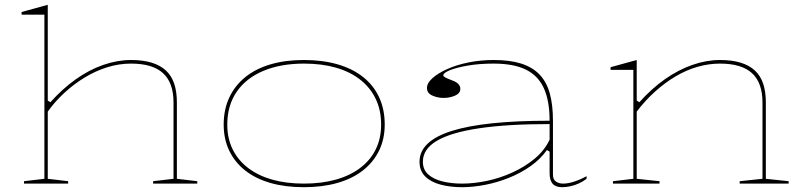

<svg xmlns="http://www.w3.org/2000/svg" viewBox="-20 -765 3351 800"><path d="M802 -10V0H618V-10L703 -20V-338Q703 -420 659.5 -460Q616 -500 526 -500Q475 -500 426 -484.5Q377 -469 332 -441.5Q287 -414 248 -378Q209 -342 179 -300V-20L264 -10V0H80V-10L165 -20V-704H70V-715L179 -745V-346L190 -339Q240 -395 295.5 -434.5Q351 -474 410 -494.5Q469 -515 526 -515Q575 -515 611.5 -504Q648 -493 671.5 -471Q695 -449 706 -416Q717 -383 717 -338V-20Z M1246 -515Q1324 -515 1386.5 -497Q1449 -479 1493 -444Q1537 -409 1560 -359Q1583 -309 1583 -246Q1583 -185 1559 -136.5Q1535 -88 1491 -54Q1447 -20 1385 -2.5Q1323 15 1246 15Q1169 15 1107.5 -2.5Q1046 -20 1002.5 -54Q959 -88 935.5 -136.5Q912 -185 912 -246Q912 -309 935.5 -359Q959 -409 1002.5 -444Q1046 -479 1107.5 -497Q1169 -515 1246 -515ZM1247 -500Q1150 -500 1078 -470Q1006 -440 966.5 -383Q927 -326 927 -246Q927 -188 949.5 -142.5Q972 -97 1014 -65Q1056 -33 1114.5 -16.5Q1173 0 1246 0Q1320 0 1379 -16.5Q1438 -33 1480.5 -65Q1523 -97 1545.5 -142.5Q1568 -188 1568 -246Q1568 -306 1545.5 -353Q1523 -400 1481 -433Q1439 -466 1380 -483Q1321 -500 1247 -500Z M2037 -515Q2105 -515 2152 -500Q2199 -485 2228.5 -454Q2258 -423 2271 -375Q2284 -327 2284 -262V-37Q2284 -17 2296.5 -8.5Q2309 0 2326 0Q2348 0 2374.5 -9Q2401 -18 2424 -31V-20Q2410 -9 2392.5 -1Q2375 7 2357 11Q2339 15 2322 15Q2295 15 2282.5 0.5Q2270 -14 2270 -43Q2270 -76 2270 -92Q2270 -108 2270 -116.5Q2270 -125 2270 -133L2259 -140Q2232 -102 2191 -73Q2150 -44 2101.5 -24.5Q2053 -5 2002.5 5Q1952 15 1905 15Q1857 15 1816.5 4.5Q1776 -6 1752 -29.5Q1728 -53 1728 -91Q1728 -177 1862.5 -219.5Q1997 -262 2270 -262Q2270 -344 2246.5 -396.5Q2223 -449 2172 -474.5Q2121 -500 2037 -500Q1976 -500 1928 -491.5Q1880 -483 1853.5 -472Q1827 -461 1827 -451Q1827 -447 1835 -442.5Q1843 -438 1864 -430Q1898 -418 1898 -395Q1898 -376 1876 -366.5Q1854 -357 1828 -357Q1803 -357 1781 -367Q1759 -377 1759 -398Q1759 -419 1782 -439.5Q1805 -460 1844 -477.5Q1883 -495 1933 -505Q1983 -515 2037 -515ZM2270 -248Q2094 -248 1976.5 -230.5Q1859 -213 1800.5 -178.5Q1742 -144 1742 -91Q1742 -58 1764.5 -38Q1787 -18 1824 -9Q1861 0 1905 0Q1955 0 2009.5 -11.5Q2064 -23 2115.5 -46.5Q2167 -70 2208 -104Q2249 -138 2270 -183Z M3266 -10V0H3062V-10L3157 -20V-338Q3157 -420 3113.5 -460Q3070 -500 2980 -500Q2933 -500 2886 -486.5Q2839 -473 2794.5 -446.5Q2750 -420 2709 -383Q2668 -346 2633 -300V-20L2728 -10V0H2534V-10L2619 -20V-474H2524V-485L2633 -515V-346L2644 -339Q2695 -396 2750.5 -435Q2806 -474 2864.5 -494.5Q2923 -515 2980 -515Q3029 -515 3065.5 -504Q3102 -493 3125.5 -471Q3149 -449 3160 -416Q3171 -383 3171 -338V-20Z"/></svg>

Font: Kalnia SemiExpanded Thin
Style: Regular
Weight: 250
Width: 6
Designer: Frida Medrano
Foundry: Frida Medrano
Version: Version 1.105